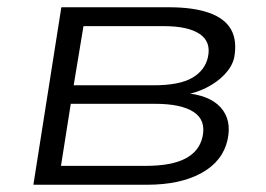

<svg xmlns="http://www.w3.org/2000/svg" viewBox="-20 -509 732 529"><path d="M72 0 149 -489H445Q513 -489 556.5 -473.5Q600 -458 617 -427Q634 -396 625 -349Q619 -325 598.5 -303.5Q578 -282 548 -267Q518 -252 484 -247L485 -253Q556 -248 587.5 -213.5Q619 -179 607 -124Q594 -65 535.5 -32.5Q477 0 385 0ZM148 -52H381Q452 -52 490.5 -72Q529 -92 538 -132Q548 -178 513.5 -200.5Q479 -223 407 -223H175ZM183 -274H403Q474 -274 509.5 -294.5Q545 -315 553 -352Q562 -394 530 -415.5Q498 -437 431 -437H210Z"/></svg>

Font: Nunito Sans 10pt Expanded Light
Style: Italic
Weight: 300
Width: 7
Italic angle: -9°
Designer: Vernon Adams
Foundry: Vernon Adams
Version: Version 3.101;gftools[0.9.27]